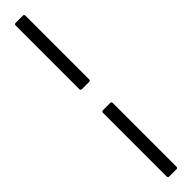

<svg xmlns="http://www.w3.org/2000/svg" viewBox="-362 -771 897 897"><g transform="rotate(-45 87.0 -322.5)"><path d="M63 -392Q54 -392 54 -401V-821Q54 -830 63 -830H111Q119 -830 119 -821V-401Q119 -392 111 -392ZM63 185Q54 185 54 176V-244Q54 -253 63 -253H111Q119 -253 119 -244V176Q119 185 111 185Z"/></g></svg>

Font: Sofia Sans Extra Condensed
Style: Regular
Weight: 400
Designer: Botio Nikoltchev, Ani Petrova
Foundry: lettersoup
Version: Version 4.101